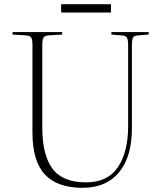

<svg xmlns="http://www.w3.org/2000/svg" viewBox="-20 -883 770 917"><path d="M374 14Q254 14 194.5 -49.5Q135 -113 135 -250V-668Q135 -694 129 -703.5Q123 -713 103 -714L40 -718V-730H277V-718L212 -714Q196 -713 189 -705Q182 -697 182 -668V-273Q182 -143 230.5 -77.5Q279 -12 391 -12Q494 -12 543 -84.5Q592 -157 592 -281V-668Q592 -692 586.5 -702.5Q581 -713 561 -714L512 -718V-730H690V-718L639 -714Q620 -713 615 -703Q610 -693 610 -667V-271Q610 -135 549 -60.5Q488 14 374 14ZM272 -823V-863H510V-823Z"/></svg>

Font: Literata 72pt ExtraLight
Style: Regular
Weight: 200
Designer: Latin by Veronika Burian and Jose Scaglione. Greek by Irene Vlachou. Cyrillic by Vera Evstafieva.
Foundry: TypeTogether
Version: Version 3.002